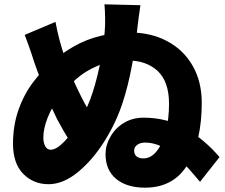

<svg xmlns="http://www.w3.org/2000/svg" viewBox="-20 -826 1040 886"><path d="M620 -746 615 -706Q606 -615 588.5 -522Q571 -429 548 -359Q519 -266 464 -177.5Q409 -89 340.5 -32.5Q272 24 204 24Q134 24 87 -24Q40 -72 40 -163Q40 -247 65.5 -319.5Q91 -392 134 -448Q210 -549 322 -612.5Q434 -676 580 -676Q676 -676 751.5 -636Q827 -596 869 -522.5Q911 -449 911 -352Q911 -176 846.5 -68Q782 40 649 40Q565 40 516 -0.5Q467 -41 467 -115Q467 -156 489 -194Q511 -234 551 -258.5Q591 -283 643 -283Q752 -283 839 -231.5Q926 -180 993 -101L903 13Q857 -42 824 -76.5Q791 -111 744.5 -139.5Q698 -168 649 -168Q627 -168 613 -157.5Q599 -147 599 -131Q599 -114 610 -104.5Q621 -95 642 -95Q677 -95 704 -129.5Q731 -164 745.5 -221.5Q760 -279 760 -347Q760 -449 708 -498Q656 -547 568 -547Q487 -547 430 -522Q375 -499 333 -462.5Q291 -426 254 -378Q219 -332 199.5 -282Q180 -232 180 -191Q180 -168 188.5 -151.5Q197 -135 214 -135Q241 -135 278.5 -174.5Q316 -214 351.5 -274.5Q387 -335 406 -395Q432 -474 447.5 -562.5Q463 -651 465 -712V-743Q465 -772 462 -806L628 -802ZM342 -406Q370 -347 396 -306.5Q422 -266 457 -221L361 -101Q328 -138 302.5 -175.5Q277 -213 244 -275Q220 -323 200 -374Q180 -425 153 -497L138 -539L125 -579Q107 -632 94 -665L236 -725Q251 -643 280.5 -556.5Q310 -470 342 -406Z"/></svg>

Font: Merged Yaku Han JP Black
Style: Regular
Weight: 900
Designer: Ryoko NISHIZUKA 西塚涼子 (kana, bopomofo & ideographs); Paul D. Hunt (Latin, Greek & Cyrillic); Sandoll Communications 산돌커뮤니
Foundry: Adobe
Version: Version 2.004